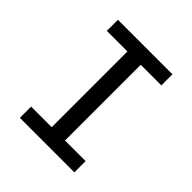

<svg xmlns="http://www.w3.org/2000/svg" viewBox="-169 -721 837 837"><g transform="rotate(45 250.0 -302.0)"><path d="M82 -604.5H418V-536.1H291V-69.3H418V0H82V-69.3H209V-536.1H82Z"/></g></svg>

Font: BabelStone Mayan Numerals
Style: Regular
Weight: 400
Designer: Andrew West
Foundry: BabelStone
Version: Version 11.000 June 09, 2018